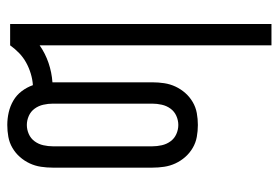

<svg xmlns="http://www.w3.org/2000/svg" viewBox="-142 -426 783 540"><g transform="rotate(-90 250.0 -156.5)"><path d="M392 215V-437Q369 -421 342.5 -412Q316 -403 288 -401Q288 -401 288 -400.5Q288 -400 288 -400V-120Q288 -103 285.5 -86.5Q283 -70 276 -55Q269 -40 258 -27.5Q247 -15 232.5 -6.5Q218 2 201.5 5Q185 8 168 8Q151 8 134.5 5Q118 2 103.5 -6.5Q89 -15 78 -27.5Q67 -40 60 -55Q53 -70 50.5 -86.5Q48 -103 48 -120V-400Q48 -417 50.5 -433.5Q53 -450 60 -465Q67 -480 78 -492.5Q89 -505 103.5 -513.5Q118 -522 134.5 -525Q151 -528 168 -528Q186 -528 203.5 -524Q221 -520 236.5 -511Q252 -502 263 -487.5Q274 -473 280 -456Q296 -457 312.5 -462Q329 -467 343.5 -475Q358 -483 370 -494.5Q382 -506 392 -520H452V215ZM168 -47Q181 -47 193.5 -52.5Q206 -58 214 -69Q222 -80 225 -93.5Q228 -107 228 -120V-400Q228 -413 225 -426.5Q222 -440 214 -451Q206 -462 193.5 -467.5Q181 -473 168 -473Q155 -473 142.5 -467.5Q130 -462 122 -451Q114 -440 111 -426.5Q108 -413 108 -400V-120Q108 -107 111 -93.5Q114 -80 122 -69Q130 -58 142.5 -52.5Q155 -47 168 -47Z"/></g></svg>

Font: Iosevka SS04 Light
Style: Regular
Weight: 300
Monospace: yes
Designer: Belleve Invis
Foundry: Belleve Invis
Version: Version 19.0.0; ttfautohint (v1.8.4)